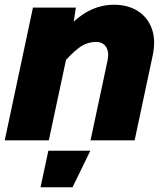

<svg xmlns="http://www.w3.org/2000/svg" viewBox="-27 -592 697 810"><path d="M355 0 427 -338Q434 -373 420.5 -394Q407 -415 378 -415Q340 -415 307 -391Q274 -367 227 -312L240 -455Q293 -517 345 -544.5Q397 -572 453 -572Q513 -572 554.5 -545.5Q596 -519 613.5 -471Q631 -423 617 -357L541 0ZM-7 0 112 -560H293L280 -473L179 0ZM144 198 177 44H354L279 198Z"/></svg>

Font: Azeret Mono Thin ExtraBold
Style: Italic
Weight: 800
Italic angle: -12°
Version: Version 1.002